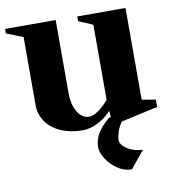

<svg xmlns="http://www.w3.org/2000/svg" viewBox="-99 -573 796 878"><g transform="rotate(-10 299.0 -134.5)"><path d="M254 17Q197 17 153 -2Q109 -21 84.5 -55.5Q60 -90 60 -134V-450L-17 -480V-501H218V-162Q218 -108 239 -73.5Q260 -39 293 -39Q313 -39 338.5 -58Q364 -77 384 -101V-450L318 -478V-500H542V-74L606 -63V-29L401 16L391 2L387 -50Q363 -22 326 -2.5Q289 17 254 17ZM443 232Q408 232 377 211Q346 190 327 160Q308 130 308 105Q308 73 325.5 43Q343 13 381 -19H462Q432 6 419 37Q406 68 406 91Q406 105 420.5 119Q435 133 458.5 142.5Q482 152 508 152Z"/></g></svg>

Font: Wittgenstein Extrabold
Style: Regular
Weight: 800
Designer: Jörg Drees
Foundry: Jörg Drees
Version: Version 1.303; ttfautohint (v1.8.4.7-5d5b)